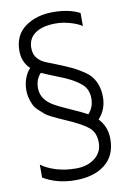

<svg xmlns="http://www.w3.org/2000/svg" viewBox="-96 -739 682 1005"><g transform="rotate(-10 244.5 -236.5)"><path d="M396 -85Q439 -40 439 26Q439 114 380 160.5Q321 207 223 207Q125 207 52 163V94Q82 117 129.5 132Q177 147 237 147Q297 147 336.5 116Q376 85 376 34Q376 -17 346 -44Q313 -74 224 -112Q141 -148 124.5 -162Q108 -176 92 -191Q76 -206 69 -221Q50 -262 50 -300Q50 -367 90 -413Q50 -451 50 -510Q50 -594 110 -637Q170 -680 257 -680Q344 -680 400 -650V-581Q376 -597 337 -608Q298 -619 261 -619Q192 -619 153 -592Q114 -565 114 -514Q114 -479 134 -457Q152 -438 176 -428.5Q200 -419 223 -410Q246 -401 270.5 -390.5Q295 -380 313 -371.5Q331 -363 359 -345Q387 -327 402 -310Q439 -264 439 -197.5Q439 -131 396 -85ZM348 -121Q378 -153 378 -200.5Q378 -248 347 -276Q316 -304 259 -329Q245 -335 203.5 -351.5Q162 -368 141 -378Q112 -349 112 -302Q112 -241 176 -204Q205 -187 262.5 -162Q320 -137 348 -121Z"/></g></svg>

Font: Hind Colombo Light
Style: Regular
Weight: 300
Designer: Jyotish Sonowal, Aditi Pimprikar
Foundry: Indian Type Foundry
Version: Version 1.000;PS 1.0;hotconv 1.0.86;makeotf.lib2.5.63406; tt